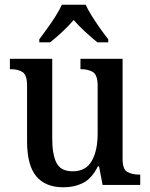

<svg xmlns="http://www.w3.org/2000/svg" viewBox="-20 -786 639 816"><path d="M250 10Q173 10 134 -37Q95 -84 95 -186V-423Q95 -467 76 -479.5Q57 -492 25 -492H22V-536H202V-196Q202 -130 220 -94Q238 -58 289 -58Q345 -58 370 -102Q395 -146 395 -218V-421Q395 -468 374.5 -480Q354 -492 325 -492H322V-536H501V-111Q501 -66 521.5 -55Q542 -44 572 -44H576V0H416L401 -79H396Q370 -27 333 -8.5Q296 10 250 10ZM147 -619Q161 -638 180 -664Q199 -690 216 -717Q233 -744 243 -766H344Q354 -744 371 -717Q388 -690 406.5 -664Q425 -638 440 -619V-606H394Q370 -625 342 -651Q314 -677 293 -701Q272 -676 244.5 -650.5Q217 -625 193 -606H147Z"/></svg>

Font: Noto Serif Sinhala SemiCondensed Medium
Style: Regular
Weight: 500
Width: 4
Designer: Jelle Bosma - Monotype Design Team
Foundry: Monotype Imaging Inc.
Version: Version 2.007; ttfautohint (v1.8.4.7-5d5b)